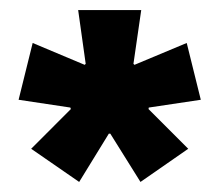

<svg xmlns="http://www.w3.org/2000/svg" viewBox="-20 -659 436 382"><path d="M137.5 -297 42 -363 121 -442 120 -445 17 -460.5 45 -573.5 148.5 -530 150.5 -532 135.5 -639H261L245.5 -532L247.5 -530L351.5 -573.5L379.5 -460.5L276 -445L275.5 -442L354.5 -363L259.5 -297L199.5 -393H196.5Z"/></svg>

Font: Anek Gurmukhi
Style: Bold
Weight: 700
Designer: Sarang Kulkarni (Gurmukhi), Yesha Goshar (Latin)
Foundry: Ek Type
Version: Version 1.003